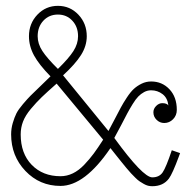

<svg xmlns="http://www.w3.org/2000/svg" viewBox="-20 -623 640 657"><path d="M152.8 -361.8Q113.8 -401.4 96.4 -433.3Q79.1 -465.3 79.1 -499Q79.1 -542.5 107.9 -572.8Q136.7 -603 178.2 -603Q219.7 -603 248.3 -572.8Q276.9 -542.5 276.9 -499Q276.9 -465.8 257.3 -434.8Q237.8 -403.8 195.8 -365.2L351.1 -174.8Q358.9 -189 372.3 -214.8Q385.7 -240.7 393.6 -255.4Q401.4 -270 414.1 -289.3Q426.8 -308.6 438 -318.8Q449.2 -329.1 464.6 -336.7Q480 -344.2 497.1 -344.2Q534.7 -344.2 559.8 -317.6Q585 -291 585 -247.1Q585 -228 572.3 -215.1Q559.6 -202.1 542 -202.1Q526.9 -202.1 515.9 -212.9Q504.9 -223.6 504.9 -238.8Q504.9 -251 514.4 -260.5Q523.9 -270 535.2 -270Q550.8 -270 556.2 -262.2Q553.2 -288.1 536.1 -301Q519 -314 497.1 -314Q484.4 -314 473.1 -307.9Q461.9 -301.8 453.1 -292.7Q444.3 -283.7 433.8 -266.6Q423.3 -249.5 415.5 -234.9Q407.7 -220.2 394.5 -194.6Q381.3 -168.9 371.1 -150.9Q469.2 -16.1 501 -16.1Q524.9 -16.1 536.6 -33.2Q548.3 -50.3 567.9 -108.9L596.2 -99.1Q594.7 -95.2 591.8 -86.9Q570.3 -28.8 558.1 -12.2Q538.6 14.2 501 14.2Q493.7 14.2 486.6 12.5Q479.5 10.7 471.9 6.3Q464.4 2 458 -2.2Q451.7 -6.3 443.1 -14.9Q434.6 -23.4 428.5 -29.8Q422.4 -36.1 412.4 -48.3Q402.3 -60.5 396 -68.4Q389.6 -76.2 377.4 -91.6Q365.2 -106.9 357.9 -116.2Q270 13.2 187 13.2Q115.7 13.2 66.9 -38.1Q18.1 -89.4 18.1 -163.1Q18.1 -183.1 23.7 -202.1Q29.3 -221.2 36.1 -234.9Q43 -248.5 58.6 -266.8Q74.2 -285.2 84.7 -295.7Q95.2 -306.2 117.9 -327.9Q140.6 -349.6 152.8 -361.8ZM178.2 -387.2Q215.3 -423.3 231.2 -448.2Q247.1 -473.1 247.1 -499Q247.1 -531.2 227.5 -552.2Q208 -573.2 178.2 -573.2Q147.9 -573.2 128.4 -552.2Q108.9 -531.2 108.9 -499Q108.9 -473.1 125 -448.5Q141.1 -423.8 178.2 -387.2ZM50.8 -163.1Q50.8 -97.7 88.6 -58.8Q126.5 -20 187 -20Q209 -20 229.2 -29.8Q249.5 -39.6 268.3 -59.3Q287.1 -79.1 300.8 -97.7Q314.5 -116.2 333 -145L173.8 -336.9Q141.1 -308.1 122.8 -290.5Q104.5 -272.9 85.7 -250.5Q66.9 -228 58.8 -207Q50.8 -186 50.8 -163.1Z"/></svg>

Font: Compagnon Light
Style: Regular
Weight: 400
Designer: Juliette Duhe, Lea Pradine
Foundry: Velvetyne Type Foundry
Version: Version 1.000;PS 001.000;hotconv 1.0.88;makeotf.lib2.5.64775